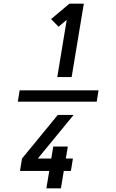

<svg xmlns="http://www.w3.org/2000/svg" viewBox="-20 -868 640 1056"><path d="M78 -309 88 -371H522L512 -309ZM295 -444 347 -759 302 -721 261 -763 362 -848H441L374 -444ZM235 168 251 72H90L101 4L298 -236H385L188 4H262L273 -62H353L342 4H381L370 72H331L315 168Z"/></svg>

Font: Iosevka SmBd Ex Obl
Style: Regular
Weight: 600
Width: 7
Italic angle: -9°
Monospace: yes
Designer: Belleve Invis
Foundry: Belleve Invis
Version: Version 32.5.0; ttfautohint (v1.8.4)